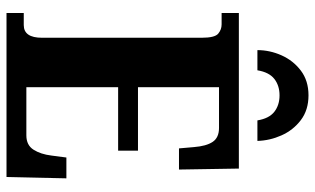

<svg xmlns="http://www.w3.org/2000/svg" viewBox="-209 -759 968 590"><g transform="rotate(90 275.0 -464.0)"><path d="M20 0V-53H57Q96 -53 96 -109V-600Q96 -640 83.5 -650.5Q71 -661 55 -661H20V-714H498L501 -530H436L432 -576Q429 -614 416 -633.5Q403 -653 373 -653H248V-404H443V-343H248V-61H396Q426 -61 440 -83Q454 -105 458 -138L464 -184H528L524 0ZM134 -771Q134 -809 150 -845Q166 -881 197 -904.5Q228 -928 273 -928Q318 -928 349 -904.5Q380 -881 396 -845Q412 -809 413 -771H350Q344 -807 323.5 -823Q303 -839 273 -839Q243 -839 222.5 -823Q202 -807 196 -771Z"/></g></svg>

Font: Noto Serif ExtraCondensed ExtraBold
Style: Regular
Weight: 800
Width: 2
Designer: Monotype Design Team
Foundry: Monotype Imaging Inc.
Version: Version 2.013; ttfautohint (v1.8.4.7-5d5b)